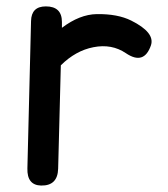

<svg xmlns="http://www.w3.org/2000/svg" viewBox="-20 -554 520 595"><path d="M122.1 -534.2Q77.1 -534.2 76.2 -488.8L64.9 -32.2Q63.5 20 107.4 21Q158.7 22 160.2 -31.2L168.5 -351.6Q214.4 -397 269.5 -407.7Q326.2 -418.9 370.1 -389.2Q426.3 -351.1 447.8 -413.6Q460.9 -453.1 386.7 -490.2Q344.7 -511.2 279.8 -510.3Q226.6 -509.3 171.9 -467.8Q171.9 -477.1 171.9 -485.8Q171.9 -534.2 122.1 -534.2Z"/></svg>

Font: Comic Relief
Style: Regular
Weight: 400
Designer: Jeff Davis
Foundry: Loudifier
Version: Version 1.200; ttfautohint (v1.8.4.7-5d5b)